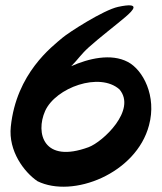

<svg xmlns="http://www.w3.org/2000/svg" viewBox="-20 -700 614 728"><path d="M250 -449C277 -476 286 -493 317 -521C358 -558 421 -606 456 -636C485 -661 517 -693 428 -674C372 -662 239 -576 217 -557C177 -523 42 -422 21 -220C11 -127 72 -47 122 -13C256 53 497 -42 545 -225C575 -336 522 -435 465 -465C401 -499 315 -478 250 -449ZM151 -279C191 -368 358 -428 433 -361C499 -283 370 -162 316 -142C145 -79 114 -195 151 -279Z"/></svg>

Font: Carybe
Style: Regular
Weight: 400
Designer: Genilson Lima Santos
Foundry: Genilson Lima Santos
Version: Version 1.010;PS 001.010;hotconv 1.0.70;makeotf.lib2.5.58329